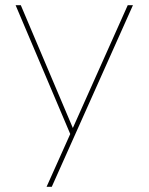

<svg xmlns="http://www.w3.org/2000/svg" viewBox="-20 -520 571 738"><path d="M60 -500H40L250 -5L159 198H179L491 -500H471L260 -28Z"/></svg>

Font: Perun Thin
Style: Regular
Weight: 100
Foundry: Copyright (c) Stefan Peev, Context Ltd, 2016
Version: Version 1.089